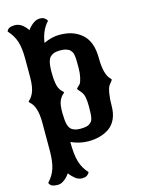

<svg xmlns="http://www.w3.org/2000/svg" viewBox="-147 -895 877 1191"><g transform="rotate(-15 291.0 -300.0)"><path d="M75.2 212.4Q54.7 212.4 43.7 209.2Q32.7 206.1 27.3 201.2Q19.5 192.4 17.1 185.5Q50.3 150.4 64.2 108.2Q78.1 65.9 78.6 -4.4V-186Q78.6 -290 35.2 -325.2Q28.3 -331.1 31.5 -335Q34.7 -338.9 43.5 -347.4Q52.2 -356 61.5 -375Q78.6 -410.6 78.6 -478V-596.7Q78.6 -666.5 64.5 -708.7Q50.3 -751 17.1 -786.6Q24.9 -813.5 69.3 -813.5Q114.3 -813.5 149.9 -760.3Q189.9 -813.5 230.5 -813.5Q262.2 -813.5 276.4 -786.6Q231 -738.8 219.7 -659.7Q273.9 -684.1 319.3 -684.1Q365.7 -684.1 399.2 -673.3Q432.6 -662.6 460.9 -639.6Q521 -590.8 521 -480.5Q521 -375 559.1 -338.9Q563.5 -335.4 563.5 -332Q563.5 -328.6 556.6 -320.8Q549.8 -313 542.5 -302.7Q533.2 -290 527.1 -255.1Q521 -220.2 521 -175.3Q521 -126.5 504.9 -91.6Q488.8 -56.6 460.9 -37.1Q406.2 0.5 326.2 0.5Q270.5 0.5 215.3 -24.4Q215.3 56.6 229 102.8Q242.7 148.9 276.4 185.5Q262.7 212.4 230.5 212.4Q203.1 212.4 181.6 193.4Q160.2 174.8 149.9 159.2Q144 167 136.7 176Q129.4 185.1 118.2 193.8Q95.2 212.4 75.2 212.4ZM296.4 -87.4Q341.8 -87.4 357.4 -100.1Q372.1 -111.3 376.5 -123.5Q380.9 -135.7 382.8 -160.2L383.8 -212.4Q383.8 -241.7 379.4 -265.1Q375.5 -286.6 366.2 -299.3Q356.9 -312 349.1 -319.8Q341.3 -327.6 341.3 -332.5Q341.3 -335 348.1 -340.8Q355 -346.7 362.8 -355Q371.1 -364.3 377.4 -393.1Q383.8 -421.9 383.8 -451.7V-489.3Q383.8 -544.4 373 -559.6Q361.3 -575.7 354.2 -578.6Q347.2 -581.5 338.9 -584.5Q325.2 -589.8 300 -589.6Q274.9 -589.4 259.3 -583.5Q244.1 -577.1 235.4 -567.6Q226.6 -558.1 221.7 -541Q214.8 -514.6 214.8 -472.7Q214.8 -430.2 219.2 -404.3Q223.6 -378.4 230 -367.2Q238.8 -350.6 248 -342.8Q257.3 -335 257.3 -332Q257.3 -329.1 248.3 -322Q239.3 -314.9 230 -298.8Q219.7 -280.8 216.6 -255.6Q213.4 -230.5 214.4 -206.5Q215.3 -182.6 216.3 -168.5Q217.3 -151.9 221.9 -135Q226.6 -118.2 235.4 -108.4Q254.9 -87.4 296.4 -87.4Z"/></g></svg>

Font: Sancreek
Style: Regular
Weight: 400
Designer: Vernon Adams
Foundry: Vernon Adams
Version: Version 1.100; ttfautohint (v1.8.4.7-5d5b)